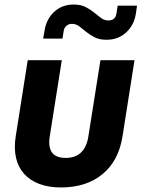

<svg xmlns="http://www.w3.org/2000/svg" viewBox="-20 -815 640 845"><path d="M49 -214 102 -550H252L199 -215Q184 -120 269 -120Q354 -120 369 -215L422 -550H572L519 -214Q502 -107 431 -48.5Q360 10 248 10Q194 10 153 -5.5Q112 -21 86 -50Q60 -79 50.5 -120.5Q41 -162 49 -214ZM458 -725Q472 -725 481 -732.5Q490 -740 492 -753L498 -790H583L578 -755Q570 -704 535 -672Q500 -640 449 -640Q417 -640 396 -651Q375 -662 359 -675Q343 -688 329 -699Q315 -710 296 -710Q282 -710 272 -701Q262 -692 260 -677L255 -645H170L176 -680Q184 -731 218.5 -763Q253 -795 304 -795Q336 -795 357 -784Q378 -773 394 -760Q410 -747 424.5 -736Q439 -725 458 -725Z"/></svg>

Font: JetBrains Mono ExtraBold
Style: Italic
Weight: 800
Designer: Philipp Nurullin, Konstantin Bulenkov
Foundry: JetBrains
Version: Version 1.000; ttfautohint (v1.8.3)